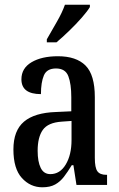

<svg xmlns="http://www.w3.org/2000/svg" viewBox="-20 -786 505 816"><path d="M160 10Q109 10 73 -29.5Q37 -69 37 -151Q37 -231 82 -269Q127 -307 218 -310L283 -313V-373Q283 -429 270.5 -462Q258 -495 218 -495Q179 -495 166.5 -465.5Q154 -436 154 -386Q71 -386 71 -449Q71 -496 114 -521.5Q157 -547 226 -547Q304 -547 343.5 -507.5Q383 -468 383 -373V-115Q383 -73 394 -58Q405 -43 432 -43H435V0H305L292 -84H285Q268 -56 252 -35Q236 -14 214.5 -2Q193 10 160 10ZM194 -46Q235 -46 259.5 -87Q284 -128 284 -191V-272L242 -269Q184 -265 162 -234Q140 -203 140 -145Q140 -99 153 -72.5Q166 -46 194 -46ZM179 -619Q200 -656 222 -694Q244 -732 256 -766H362V-756Q352 -739 328 -711.5Q304 -684 274.5 -655.5Q245 -627 220 -606H179Z"/></svg>

Font: Noto Serif Hebrew ExtraCondensed Medium
Style: Regular
Weight: 500
Width: 2
Designer: Monotype Design Team
Foundry: Monotype Imaging Inc.
Version: Version 2.004; ttfautohint (v1.8.4.7-5d5b)